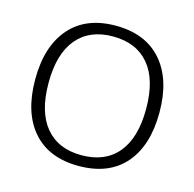

<svg xmlns="http://www.w3.org/2000/svg" viewBox="-85 -612 718 709"><g transform="rotate(15 274.5 -258.0)"><path d="M274 10Q160 10 98.5 -60.5Q37 -131 37 -258Q37 -384 98.5 -455Q160 -526 274 -526Q388 -526 450 -455Q512 -384 512 -258Q512 -131 450.5 -60.5Q389 10 274 10ZM274 -31Q364 -31 412.5 -89Q461 -147 461 -258Q461 -369 412.5 -427Q364 -485 274 -485Q185 -485 136.5 -427Q88 -369 88 -258Q88 -147 136.5 -89Q185 -31 274 -31Z"/></g></svg>

Font: Creato Display Light
Style: Regular
Weight: 300
Version: Version 1.000